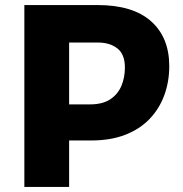

<svg xmlns="http://www.w3.org/2000/svg" viewBox="-20 -740 724 760"><path d="M171.6 -184V-326.8H336Q386.2 -326.8 416.5 -347Q446.8 -367.3 460.6 -400.3Q474.4 -433.4 474.4 -472.8Q474.4 -525 444.7 -548.3Q415 -571.6 367.6 -571.6H171.6V-720H366Q505.8 -720 577.9 -655.9Q650 -591.8 650 -478.4Q650 -416.8 630.3 -363Q610.6 -309.3 572 -269.1Q533.4 -228.9 475.6 -206.4Q417.8 -184 341.6 -184ZM76.4 0V-720H253.6V0Z"/></svg>

Font: Kufam
Style: Regular
Weight: 400
Designer: Wael Morcos, Artur Schmal
Foundry: Original Type
Version: Version 1.301; ttfautohint (v1.8.3)